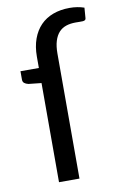

<svg xmlns="http://www.w3.org/2000/svg" viewBox="-84 -774 509 822"><g transform="rotate(-10 171.0 -363.5)"><path d="M104.5 -545.5Q104.5 -589 116.8 -622.8Q129 -656.5 151.5 -679.8Q174 -703 206.2 -715Q238.5 -727 278.5 -727Q312.5 -727 341.5 -717L338 -671Q337.5 -666 334 -663.8Q330.5 -661.5 324.5 -661Q318.5 -660.5 310.5 -660.8Q302.5 -661 293 -661Q270 -661 251.5 -654.8Q233 -648.5 220.2 -634.5Q207.5 -620.5 200.5 -598Q193.5 -575.5 193.5 -543V0H104.5V-431L48.5 -437Q37.5 -439.5 31 -444.8Q24.5 -450 24.5 -460V-496.5H104.5Z"/></g></svg>

Font: Lato 2
Style: Regular
Weight: 400
Designer: Lukasz Dziedzic with Adam Twardoch and Botio Nikoltchev
Foundry: tyPoland Lukasz Dziedzic
Version: Version 2.015; 2015-08-06; http://www.latofonts.com/